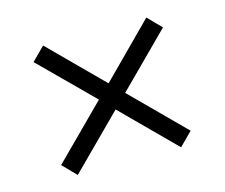

<svg xmlns="http://www.w3.org/2000/svg" viewBox="-69 -657 697 596"><g transform="rotate(-15 279.5 -358.5)"><path d="M486.8 -191.9 444.8 -149.9 278.8 -315.9 112.8 -149.9 70.8 -192.9 236.8 -358.9 70.8 -523.9 112.8 -565.9 278.8 -399.9 444.8 -566.9 486.8 -523.9 320.8 -357.9Z"/></g></svg>

Font: Chattogram
Style: Regular
Weight: 400
Designer: Indian Type Foundry
Foundry: Monotype Imaging Inc.
Version: Version 1.01